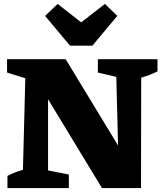

<svg xmlns="http://www.w3.org/2000/svg" viewBox="-20 -959 828 979"><path d="M479 -657H783V-595Q763 -585 743.5 -577.5Q724 -570 700 -563L699 0H500L225 -453V-90L331 -69V0H18V-62Q56 -82 97 -93L109 -560L16 -589V-657H315L582 -217L573 -567L479 -589ZM337 -726 210 -878 274 -939 394 -845 515 -939 578 -878 451 -726Z"/></svg>

Font: Piazzolla ExtraBold
Style: Regular
Weight: 800
Designer: Juan Pablo del Peral
Foundry: Huerta Tipografica
Version: Version 1.330